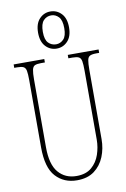

<svg xmlns="http://www.w3.org/2000/svg" viewBox="-105 -1040 730 1111"><g transform="rotate(-10 260.0 -484.5)"><path d="M256 10Q179 10 131 -42.5Q83 -95 83 -214V-609Q83 -646 79.5 -664Q76 -682 64 -688Q52 -694 27 -694H10V-714H190V-694H167Q143 -694 131 -688.5Q119 -683 115 -664Q111 -645 111 -606V-210Q111 -108 151 -61.5Q191 -15 257 -15Q313 -15 346 -43.5Q379 -72 393.5 -115Q408 -158 408 -202V-607Q408 -645 404.5 -663.5Q401 -682 389 -688Q377 -694 352 -694H328V-714H509V-694H492Q467 -694 455 -688Q443 -682 439.5 -663.5Q436 -645 436 -607V-200Q436 -145 416.5 -97Q397 -49 357.5 -19.5Q318 10 256 10ZM272 -761Q234 -761 207.5 -789Q181 -817 181 -870Q181 -923 207.5 -951Q234 -979 272 -979Q310 -979 336.5 -951Q363 -923 363 -870Q363 -817 336.5 -789Q310 -761 272 -761ZM273 -786Q298 -786 316.5 -805Q335 -824 335 -870Q335 -917 316.5 -936.5Q298 -956 273 -956Q246 -956 227.5 -936.5Q209 -917 209 -870Q209 -824 227.5 -805Q246 -786 273 -786Z"/></g></svg>

Font: Noto Serif Khmer ExtraCondensed Thin
Style: Regular
Weight: 100
Width: 2
Designer: Danh Hong and the Monotype Design Team
Foundry: Monotype Imaging Inc.
Version: Version 2.004; ttfautohint (v1.8.4.7-5d5b)